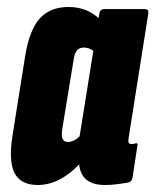

<svg xmlns="http://www.w3.org/2000/svg" viewBox="-20 -523 444 549"><path d="M88 6Q39 6 21.5 -28.5Q4 -63 16 -137L52 -363Q64 -437 93.5 -470Q123 -503 176 -503Q204 -503 227 -493.5Q250 -484 272 -462L256 -368Q247 -379 238 -383Q229 -387 220 -387Q212 -387 206.5 -384Q201 -381 197 -374Q193 -367 191 -355L158 -154Q155 -135 159 -126Q163 -117 175 -117Q184 -117 194.5 -123Q205 -129 215 -141L229 -79Q196 -37 160.5 -15.5Q125 6 88 6ZM280 6Q193 6 208 -91L210 -104L205 -117L254 -422L258 -447L264 -484Q266 -497 278 -497H394Q406 -497 404 -484L348 -130Q346 -119 348 -115Q350 -111 356 -111Q359 -111 362 -111.5Q365 -112 367 -113Q375 -115 373 -107L359 -16Q358 -4 346 -1Q329 2 312.5 4Q296 6 280 6Z"/></svg>

Font: Sofia Sans Extra Condensed Black
Style: Italic
Weight: 900
Italic angle: -9°
Version: Version 4.100